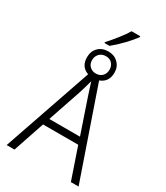

<svg xmlns="http://www.w3.org/2000/svg" viewBox="-259 -1191 1117 1295"><g transform="rotate(30 300.0 -543.0)"><path d="M286 -926Q324 -956 367 -1001Q410 -1046 433 -1078V-1086H366Q348 -1055 313 -1010.5Q278 -966 247 -933V-926ZM232 -785Q232 -814 251 -834Q270 -854 301 -854Q333 -854 350 -834Q367 -814 367 -787Q367 -756 348 -737Q329 -718 299 -718Q271 -718 251.5 -736Q232 -754 232 -785ZM269 -555Q285 -606 299 -658Q306 -636 315 -607Q324 -578 332 -555L420 -296H181ZM163 -243H437L520 0H580L342 -689Q406 -713 406 -786Q406 -831 376 -860.5Q346 -890 300 -890Q252 -890 222.5 -861Q193 -832 193 -784Q193 -711 257 -688L20 0H81Z"/></g></svg>

Font: Noto Sans Mono UI Light
Style: Regular
Weight: 300
Designer: Monotype Design team
Foundry: Monotype Imaging Inc.
Version: 1.000